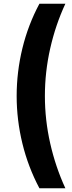

<svg xmlns="http://www.w3.org/2000/svg" viewBox="-20 -800 381 1020"><path d="M189.3 -780Q129.3 -668 98.9 -543Q68.5 -418 68.5 -290Q68.5 -163 98.9 -38Q129.3 87 189.3 200H327.2Q275.2 87 246.8 -38Q218.5 -163 218.5 -290Q218.5 -418 246.8 -543Q275.2 -668 327.2 -780Z"/></svg>

Font: Jost* Book
Style: Regular
Weight: 400
Version: Version 3.000